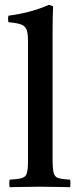

<svg xmlns="http://www.w3.org/2000/svg" viewBox="-20 -775 332 796"><path d="M271 1Q242 1 212 0Q182 -1 145 -1Q108 -1 79 0Q50 1 20 1Q17 -15 20 -30Q54 -32 70 -36.5Q86 -41 91 -56Q96 -71 96 -104V-605Q96 -636 90.5 -651.5Q85 -667 67.5 -673.5Q50 -680 15 -683Q12 -696 15 -710Q55 -715 97 -725.5Q139 -736 183 -755L200 -749Q199 -727 198.5 -699Q198 -671 198 -638V-114Q198 -75 202.5 -58Q207 -41 222.5 -36.5Q238 -32 271 -30Q273 -15 271 1Z"/></svg>

Font: Tiro Telugu
Style: Regular
Weight: 400
Designer: Telugu: John Hudson & Fiona Ross. Latin: John Hudson.
Foundry: Tiro Typeworks Ltd.
Version: Version 1.52